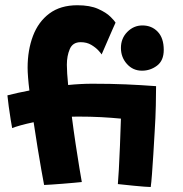

<svg xmlns="http://www.w3.org/2000/svg" viewBox="-20 -724 716 751"><path d="M152.5 -0.5Q148.5 -20.5 141.8 -59Q135 -97.5 127 -146.5Q119 -195.5 111.5 -246Q83 -240 60.8 -233.8Q38.5 -227.5 27.5 -223Q25.5 -232 21.8 -256.2Q18 -280.5 14.2 -307.5Q10.5 -334.5 9 -351Q28.5 -356 50 -360.8Q71.5 -365.5 95 -370Q91.5 -398 89.8 -420.8Q88 -443.5 88 -459Q88 -528 109 -583.5Q130 -639 173.2 -671.2Q216.5 -703.5 282.5 -703.5Q332 -703.5 363.8 -689.2Q395.5 -675 412 -658.5Q428.5 -642 432 -635.5Q429 -629 421 -611Q413 -593 403.8 -571.5Q394.5 -550 387 -532.8Q379.5 -515.5 377.5 -511Q375.5 -515 365 -526.5Q354.5 -538 337 -548.5Q319.5 -559 295.5 -559Q264.5 -559 253 -532.2Q241.5 -505.5 241.5 -470.5Q241.5 -456 242.8 -436Q244 -416 246.5 -391.5Q270.5 -394 294 -395.2Q317.5 -396.5 340.5 -396.5Q414 -396.5 471.8 -394Q529.5 -391.5 590.5 -387Q590.5 -358.5 589.5 -311.5Q588.5 -264.5 585 -209Q582.5 -164.5 579.8 -121Q577 -77.5 574.5 -43.2Q572 -9 569.5 7.5Q561 7.5 542.8 6Q524.5 4.5 503.5 2.5Q482.5 0.5 465 -1.5Q447.5 -3.5 441 -4Q442.5 -19.5 444.8 -60Q447 -100.5 449.2 -153.8Q451.5 -207 453 -260Q417 -263.5 375.5 -265.8Q334 -268 284 -268Q273 -268 261 -267.5Q268 -212.5 276 -159.8Q284 -107 290.5 -67.5Q297 -28 300 -12Q290 -11 269 -9Q248 -7 224 -5.2Q200 -3.5 180.2 -2Q160.5 -0.5 152.5 -0.5ZM535.5 -447.5Q500 -447.5 476.5 -473.8Q453 -500 453 -536.5Q453 -574 478 -599.2Q503 -624.5 537 -624.5Q573.5 -624.5 597 -599.8Q620.5 -575 620.5 -529Q620.5 -487 594.2 -467.2Q568 -447.5 535.5 -447.5Z"/></svg>

Font: Grandstander
Style: Bold
Weight: 700
Designer: Tyler Finck
Foundry: Etcetera Type Co
Version: Version 1.200; ttfautohint (v1.8.3)